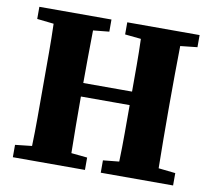

<svg xmlns="http://www.w3.org/2000/svg" viewBox="-74 -742 914 826"><g transform="rotate(10 382.5 -328.5)"><path d="M417 -604V-657H733V-604L659 -596Q658 -535 657.5 -472.5Q657 -410 657 -347V-310Q657 -249 657.5 -186.5Q658 -124 659 -62L733 -54V0H417V-54L487 -61Q489 -123 489 -185Q489 -247 489 -308H276Q276 -241 276.5 -180.5Q277 -120 278 -61L348 -54V0H33V-54L106 -62Q108 -123 108 -185Q108 -247 108 -310V-347Q108 -409 108 -471.5Q108 -534 106 -596L33 -604V-657H348V-604L278 -597Q277 -536 276.5 -475.5Q276 -415 276 -367H489Q489 -425 489 -482Q489 -539 487 -597Z"/></g></svg>

Font: Source Serif 4
Style: Bold
Weight: 700
Designer: Frank Grießhammer
Foundry: Adobe
Version: Version 4.005;hotconv 1.1.0;makeotfexe 2.6.0